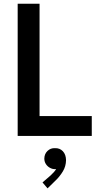

<svg xmlns="http://www.w3.org/2000/svg" viewBox="-20 -740 533 1045"><path d="M76.2 -719.7H195.3V-108.4H479.5V0H76.2ZM211.4 252.9 254.4 215.8Q276.4 195.8 285.6 180.2Q283.7 180.7 278.8 180.7Q265.1 180.7 251.7 173.3Q238.3 166 229.7 152.8Q221.2 139.6 221.2 123Q221.7 97.7 238.5 81.5Q255.4 65.4 278.8 66.4Q305.2 65.4 322 83Q338.9 100.6 339.4 131.8Q338.9 165.5 321.8 193.4Q304.7 221.2 283.7 241.2L238.8 285.2Z"/></svg>

Font: Reddit Sans Strawberry SemiBold
Style: Regular
Weight: 600
Designer: Stephen Hutchings
Foundry: Reddit
Version: Version 1.013